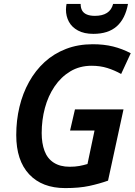

<svg xmlns="http://www.w3.org/2000/svg" viewBox="-20 -951 692 981"><path d="M313 10Q195 10 129 -60.5Q63 -131 63 -261Q63 -336 79.5 -405Q96 -474 128.5 -532.5Q161 -591 208 -634Q255 -677 317 -701Q379 -725 454 -725Q511 -725 557.5 -713.5Q604 -702 648 -679L599 -573Q565 -592 528.5 -603.5Q492 -615 448 -615Q387 -615 339.5 -586.5Q292 -558 259 -509.5Q226 -461 209.5 -399.5Q193 -338 193 -271Q193 -219 207.5 -180Q222 -141 254.5 -120Q287 -99 336 -99Q364 -99 385.5 -103Q407 -107 427 -113L463 -284H338L363 -392H611L532 -28Q487 -12 436 -1Q385 10 313 10ZM457 -778Q410 -778 378.5 -795Q347 -812 332 -840Q317 -868 317 -902Q317 -911 318 -918Q319 -925 320 -931H392Q392 -911 399.5 -897.5Q407 -884 423.5 -877Q440 -870 465 -870Q503 -870 526.5 -885Q550 -900 558 -931H634Q620 -855 576.5 -816.5Q533 -778 457 -778Z"/></svg>

Font: Noto Sans Display SemiBold
Style: Italic
Weight: 600
Italic angle: -12°
Designer: Monotype Design Team
Foundry: Monotype Imaging Inc.
Version: Version 2.003